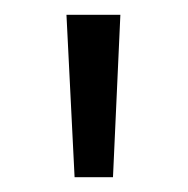

<svg xmlns="http://www.w3.org/2000/svg" viewBox="-20 -770 254 260"><path d="M81 -530 70 -750H143L133 -530Z"/></svg>

Font: Red Hat Text VF
Style: Regular
Weight: 300
Designer: Pentagram, MCKL
Foundry: Pentagram, MCKL
Version: Version 1.023